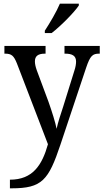

<svg xmlns="http://www.w3.org/2000/svg" viewBox="-20 -786 563 1045"><path d="M224 -619V-606H261C312 -645 386 -721 409 -756V-766H306C287 -721 252 -662 224 -619ZM34 192V239H43C209 239 244 195 309 1L449 -418C471 -483 484 -494 520 -494H523V-536H331V-494H334C374 -494 394 -482 394 -451C394 -437 391 -420 385 -402L324 -206C310 -163 296 -122 288 -85C282 -118 263 -178 244 -232L180 -404C173 -424 170 -439 170 -452C170 -480 186 -494 225 -494H228V-536H4V-494H7C43 -494 55 -483 72 -441L241 -1C209 113 158 192 34 192Z"/></svg>

Font: Noto Serif Devanagari SemiCondensed
Style: Regular
Weight: 400
Width: 4
Designer: Universal Thirst, Indian Type Foundry and the Monotype Design Team
Foundry: Monotype Imaging Inc.
Version: Version 2.004